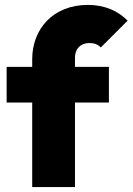

<svg xmlns="http://www.w3.org/2000/svg" viewBox="-20 -761 539 781"><path d="M111 -520V-489H7V-344H111V0H285V-344H423V-489H285V-527C285 -563 308 -586 344 -586C363 -586 379 -580 390 -568L499 -677C461 -716 407 -741 337 -741C196 -741 111 -643 111 -520Z"/></svg>

Font: MV Cash ExtraBold
Style: Regular
Weight: 800
Designer: Rodrigo Fuenzalida
Foundry: fragTYPE
Version: Version 1.100;Glyphs 3.1.2 (3151)